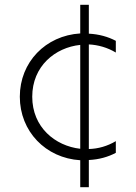

<svg xmlns="http://www.w3.org/2000/svg" viewBox="-20 -666 571 804"><path d="M316 118H352V4C395 2 433 -9 465 -26V-75C430 -54 391 -43 352 -42V-480C391 -478 430 -467 465 -446V-495C433 -512 394 -523 352 -525V-646H316V-526C171 -517 63 -406 63 -261C63 -116 171 -4 316 5ZM115 -261C115 -389 211 -467 316 -478V-43C211 -55 115 -133 115 -261Z"/></svg>

Font: Chess Sans Light
Style: Regular
Weight: 300
Designer: Wolf Bōese
Foundry: Wolf Bōese
Version: Version 7.223;Glyphs 3.3 (3306)